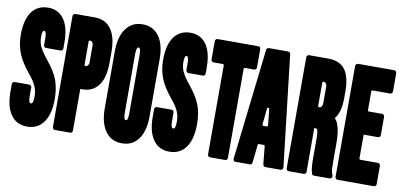

<svg xmlns="http://www.w3.org/2000/svg" viewBox="-73 -1020 2649 1265"><g transform="rotate(10 1251.0 -388.0)"><path d="M157 10Q83 10 45 -49Q10 -102 10 -198V-249Q10 -256 15 -260.5Q20 -265 27 -265H124Q130 -265 135 -260.5Q140 -256 140 -249V-190Q140 -167 145 -154Q148 -145 156 -145Q162 -145 165 -150Q172 -161 172 -192Q172 -232 159 -261Q146 -293 108 -338Q55 -403 34 -457Q12 -512 12 -580Q12 -674 47 -728Q86 -786 160 -786Q232 -786 270 -727Q304 -674 304 -578V-538Q304 -532 299.5 -527Q295 -522 288 -522H191Q184 -522 179.5 -527Q175 -532 175 -538V-586Q175 -615 168 -626Q166 -631 160 -631Q154 -631 150 -622Q146 -610 146 -588Q146 -554 159 -525Q173 -494 210 -448Q264 -383 285 -328Q306 -273 306 -200Q306 -103 270 -49Q231 10 157 10Z M343 -776H473Q547 -776 585 -719Q620 -667 620 -571V-500Q620 -404 585 -352Q547 -295 473 -295H460V-16Q460 -9 455.5 -4.5Q451 0 444 0H343Q336 0 331 -5Q326 -10 326 -16V-760Q326 -766 331 -771Q336 -776 343 -776ZM466 -450H469Q478 -450 484 -458Q490 -466 490 -478V-593Q490 -604 484 -612Q478 -620 469 -620H466Q464 -620 462 -618Q460 -616 460 -613V-458Q460 -455 462 -452.5Q464 -450 466 -450Z M678 -49Q641 -103 641 -198V-578Q641 -673 678 -727Q718 -786 791.5 -786Q865 -786 905 -727Q941 -673 941 -578V-198Q941 -103 905 -49Q865 10 791 10Q717 10 678 -49ZM802 -154Q806 -167 806 -191V-585Q806 -609 802 -621Q798 -631 791 -631Q784 -631 781 -621Q776 -609 776 -585V-191Q776 -167 781 -154Q784 -145 791 -145Q798 -145 802 -154Z M1109 10Q1035 10 997 -49Q962 -102 962 -198V-249Q962 -256 967 -260.5Q972 -265 979 -265H1076Q1082 -265 1087 -260.5Q1092 -256 1092 -249V-190Q1092 -167 1097 -154Q1100 -145 1108 -145Q1114 -145 1117 -150Q1124 -161 1124 -192Q1124 -232 1111 -261Q1098 -293 1060 -338Q1007 -403 986 -457Q964 -512 964 -580Q964 -674 999 -728Q1038 -786 1112 -786Q1184 -786 1222 -727Q1256 -674 1256 -578V-538Q1256 -532 1251.5 -527Q1247 -522 1240 -522H1143Q1136 -522 1131.5 -527Q1127 -532 1127 -538V-586Q1127 -615 1120 -626Q1118 -631 1112 -631Q1106 -631 1102 -622Q1098 -610 1098 -588Q1098 -554 1111 -525Q1125 -494 1162 -448Q1216 -383 1237 -328Q1258 -273 1258 -200Q1258 -103 1222 -49Q1183 10 1109 10Z M1364 -16V-613Q1364 -616 1361.5 -618Q1359 -620 1356 -620H1295Q1288 -620 1283 -625Q1278 -630 1278 -637V-760Q1278 -767 1283 -771.5Q1288 -776 1295 -776H1566Q1573 -776 1577.5 -771.5Q1582 -767 1582 -760V-637Q1582 -630 1577.5 -625Q1573 -620 1566 -620H1505Q1502 -620 1499.5 -618Q1497 -616 1497 -613V-16Q1497 -10 1492.5 -5Q1488 0 1481 0H1380Q1373 0 1368.5 -5Q1364 -10 1364 -16Z M1722 -135Q1721 -142 1715 -142H1683Q1676 -142 1675 -135L1662 -15Q1662 -8 1657.5 -4Q1653 0 1646 0H1551Q1543 0 1538.5 -5.5Q1534 -11 1535 -18L1621 -762Q1622 -768 1626.5 -772Q1631 -776 1638 -776H1765Q1772 -776 1776.5 -772Q1781 -768 1782 -762L1868 -18Q1869 -11 1864 -5.5Q1859 0 1852 0H1751Q1744 0 1739.5 -4Q1735 -8 1734 -15Q1725 -109 1722 -135ZM1720 -274 1709 -381Q1708 -388 1701.5 -388Q1695 -388 1694 -381L1683 -274Q1683 -270 1685 -268Q1687 -265 1691 -265H1712Q1716 -265 1718 -267.5Q1720 -270 1720 -274Z M2145 -397Q2162 -379 2170 -352Q2184 -309 2184 -241V-114Q2184 -83 2185 -66Q2186 -50 2191 -34L2196 -21Q2198 -13 2193 -6.5Q2188 0 2180 0H2076Q2063 0 2060 -12L2058 -20Q2053 -39 2052 -57Q2050 -73 2050 -115V-247Q2050 -290 2042 -304Q2038 -310 2025 -310H2023V-16Q2023 -9 2018.5 -4.5Q2014 0 2007 0H1906Q1899 0 1894.5 -5Q1890 -10 1890 -16V-760Q1890 -766 1894.5 -771Q1899 -776 1906 -776H2036Q2113 -776 2150 -724Q2183 -676 2183 -583V-539Q2183 -443 2145 -397ZM2029 -450H2032Q2041 -450 2047 -458.5Q2053 -467 2053 -478V-593Q2053 -604 2047 -612Q2041 -620 2032 -620H2029Q2026 -620 2024.5 -618Q2023 -616 2023 -613V-458Q2023 -455 2024.5 -452.5Q2026 -450 2029 -450Z M2234 -776H2476Q2482 -776 2487 -771Q2492 -766 2492 -760V-637Q2492 -630 2487 -625Q2482 -620 2476 -620H2359Q2351 -620 2351 -613V-486Q2351 -479 2359 -479H2447Q2453 -479 2458 -474Q2463 -469 2463 -462V-339Q2463 -332 2458 -327.5Q2453 -323 2447 -323H2351V-163Q2351 -160 2353.5 -158Q2356 -156 2359 -156H2476Q2482 -156 2487 -151Q2492 -146 2492 -139V-16Q2492 -9 2487 -4.5Q2482 0 2476 0H2234Q2227 0 2222 -4.5Q2217 -9 2217 -16V-760Q2217 -766 2222 -771Q2227 -776 2234 -776Z"/></g></svg>

Font: Grith.
Style: Regular
Weight: 400
Designer: Yosi Nasution
Version: Version 1.000;hotconv 1.0.109;makeotfexe 2.5.65596